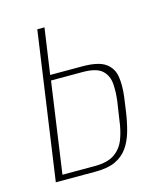

<svg xmlns="http://www.w3.org/2000/svg" viewBox="-82 -556 532 619"><g transform="rotate(-15 184.0 -246.0)"><path d="M29 0 99 -492H123L101 -339H208Q262 -339 285.5 -322Q309 -305 313.5 -275.5Q318 -246 313 -208L307 -165Q302 -129 293.5 -98.5Q285 -68 269.5 -46Q254 -24 228.5 -12Q203 0 162 0ZM56 -18H163Q207 -18 230.5 -34.5Q254 -51 264.5 -79Q275 -107 279 -141L288 -201Q292 -231 290 -258.5Q288 -286 269.5 -303.5Q251 -321 204 -321H99Z"/></g></svg>

Font: Alumni Sans SC Thin
Style: Italic
Weight: 100
Italic angle: -8°
Designer: Robert E. Leuschke
Foundry: Robert E. Leuschke
Version: Version 1.016